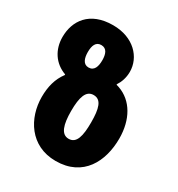

<svg xmlns="http://www.w3.org/2000/svg" viewBox="-183 -891 951 1023"><g transform="rotate(30 292.5 -380.0)"><path d="M310 10C479 10 545 -123 545 -263C545 -379 494 -468 406 -499C400 -501 395 -503 389 -504V-508C404 -530 416 -562 416 -599C416 -688 342 -770 215 -770C71 -770 12 -680 12 -581C12 -504 52 -441 124 -415V-411C90 -366 76 -312 76 -249C76 -120 153 10 310 10ZM213 -509C180 -509 169 -541 169 -579C169 -618 180 -647 213 -647C248 -647 258 -616 258 -579C258 -541 248 -509 213 -509ZM311 -127C265 -127 249 -179 249 -262C249 -348 265 -396 311 -396C359 -396 372 -347 372 -263C372 -178 359 -127 311 -127Z"/></g></svg>

Font: Noto Sans Georgian Condensed Black
Style: Regular
Weight: 900
Width: 3
Designer: Monotype Design Team, Akaki Razmadze
Foundry: Google LLC
Version: Version 2.005